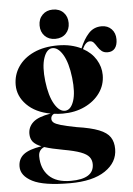

<svg xmlns="http://www.w3.org/2000/svg" viewBox="-59 -680 672 970"><g transform="rotate(-5 277.0 -195.0)"><path d="M314 -34Q386 -23.5 426.2 -7.5Q466.5 8.5 482.5 32.8Q498.5 57 498.5 93Q498.5 160.5 435.5 203Q372.5 245.5 256.5 245.5Q124 245.5 66.8 216Q9.5 186.5 9.5 140Q9.5 101.5 37 79.2Q64.5 57 128.5 47Q99 35.5 86.2 19.5Q73.5 3.5 73.5 -21Q73.5 -55.5 99.5 -79.2Q125.5 -103 189.5 -113.5Q113 -127.5 69.5 -171.8Q26 -216 26 -272.5Q26 -324 53.8 -365Q81.5 -406 133 -429.8Q184.5 -453.5 255 -453.5Q290 -453.5 319.8 -446.8Q349.5 -440 373.5 -428Q392 -473.5 418 -502Q444 -530.5 484 -530.5Q515 -530.5 534.2 -510.5Q553.5 -490.5 553.5 -458.5Q553.5 -429.5 540.8 -413.2Q528 -397 504 -397Q485 -397 473.5 -406.5Q462 -416 454.2 -428.5Q446.5 -441 438.5 -450.5Q430.5 -460 418.5 -460Q397 -460 380.5 -424Q423 -401 445.8 -363.8Q468.5 -326.5 468.5 -285Q468.5 -234.5 440 -194.5Q411.5 -154.5 362.2 -131.2Q313 -108 251 -108Q227.5 -108 206 -111Q190.5 -103 190.5 -86.5Q190.5 -75.5 199.8 -67.5Q209 -59.5 235.5 -51.8Q262 -44 314 -34ZM225 -442Q197 -439.5 182.5 -396.2Q168 -353 176.5 -279.5Q185.5 -203 210.5 -161Q235.5 -119 265.5 -121.5Q293.5 -124 307.8 -166.8Q322 -209.5 313.5 -284Q304.5 -361 279.8 -402.5Q255 -444 225 -442ZM113 96.5Q113 159 150.5 196.5Q188 234 261.5 234Q379 234 379 159.5Q379 138.5 367 123Q355 107.5 324.5 96Q294 84.5 238 74.5Q208 69 184.2 63.5Q160.5 58 142 52Q113 64.5 113 96.5ZM246 -487.5Q213 -487.5 192.8 -508.2Q172.5 -529 172.5 -561.5Q172.5 -594.5 193 -615.2Q213.5 -636 246 -636Q279.5 -636 299.8 -615.2Q320 -594.5 320 -561.5Q320 -529 299.8 -508.2Q279.5 -487.5 246 -487.5Z"/></g></svg>

Font: Fraunces 144pt S000
Style: Bold
Weight: 700
Version: Version 1.000; ttfautohint (v1.8.3)